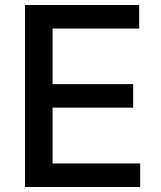

<svg xmlns="http://www.w3.org/2000/svg" viewBox="-20 -747 643 767"><path d="M536 -727V-633H190V-411H512V-317H190V-94H540V0H80V-727Z"/></svg>

Font: Sinter Medium
Style: Regular
Weight: 500
Foundry: Adobe & rsms
Version: Version 1.000